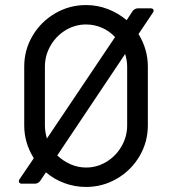

<svg xmlns="http://www.w3.org/2000/svg" viewBox="-20 -728 684 761"><path d="M589 -686Q589 -683 586 -678L529 -593Q566 -533 566 -464V-231Q566 -165 533 -109Q500 -53 443.5 -20Q387 13 321 13Q277 13 236 -2Q195 -17 162 -45L140 -12Q137 -7 131 -3.5Q125 0 119 0H66Q59 0 56 -5Q53 -10 57 -17L114 -101Q76 -161 76 -231V-464Q76 -530 109 -586Q142 -642 198.5 -675Q255 -708 321 -708Q366 -708 407.5 -692Q449 -676 482 -648L505 -683Q508 -688 514 -691.5Q520 -695 526 -695H578Q583 -695 586 -692.5Q589 -690 589 -686ZM166 -179 436 -581Q414 -605 384 -618Q354 -631 321 -631Q277 -631 239.5 -608Q202 -585 180 -546.5Q158 -508 158 -464V-231Q158 -206 166 -179ZM476 -514 207 -112Q230 -90 259.5 -77Q289 -64 321 -64Q365 -64 402.5 -87Q440 -110 462 -148.5Q484 -187 484 -231V-464Q484 -488 476 -514Z"/></svg>

Font: Miriam Libre
Style: Regular
Weight: 400
Designer: Michal Sahar
Foundry: Hagilda
Version: Version 1.001